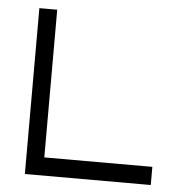

<svg xmlns="http://www.w3.org/2000/svg" viewBox="-45 -639 581 632"><g transform="rotate(5 246.0 -323.0)"><path d="M60 -597H119V-109H476V-49H60Z"/></g></svg>

Font: IBM 3270 Semi-Condensed
Style: Condensed
Weight: 400
Monospace: yes
Version: Version 2.3.1